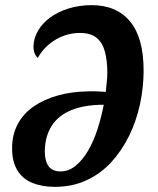

<svg xmlns="http://www.w3.org/2000/svg" viewBox="-20 -700 612 746"><path d="M193 26Q144 26 106.5 11Q69 -4 48 -37.5Q27 -71 27 -124Q27 -177 49 -218Q71 -259 111 -286.5Q151 -314 204.5 -329Q258 -344 321 -345Q335 -346 355 -345Q375 -344 391 -343Q393 -365 395 -383Q397 -401 397 -416Q397 -463 388 -498Q379 -533 356 -552.5Q333 -572 290 -572Q240 -572 195.5 -545.5Q151 -519 127 -475Q110 -490 110 -520Q111 -552 128 -581Q145 -610 175 -632Q205 -654 246.5 -667Q288 -680 336 -680Q433 -680 485.5 -616.5Q538 -553 538 -426Q538 -361 524 -295.5Q510 -230 481.5 -172Q453 -114 412 -69.5Q371 -25 316 0.5Q261 26 193 26ZM215 -34Q247 -34 274 -56Q301 -78 322.5 -115Q344 -152 359 -198.5Q374 -245 383 -293Q308 -293 257 -272Q206 -251 180.5 -210.5Q155 -170 154 -113Q154 -75 168.5 -54.5Q183 -34 215 -34Z"/></svg>

Font: Sansita Swashed Light Medium
Style: Regular
Weight: 500
Version: Version 1.003